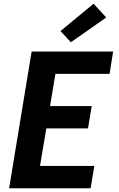

<svg xmlns="http://www.w3.org/2000/svg" viewBox="-20 -1012 640 1032"><path d="M29 0 150 -735H588L569 -615H278L249 -442H473L453 -322H229L195 -120H487L467 0ZM361 -785 305 -845 483 -992 551 -918Z"/></svg>

Font: Iosevka SS04 Heavy Extended
Style: Italic
Weight: 900
Width: 7
Italic angle: -9°
Monospace: yes
Designer: Belleve Invis
Foundry: Belleve Invis
Version: Version 19.0.0; ttfautohint (v1.8.4)